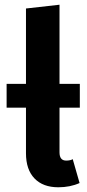

<svg xmlns="http://www.w3.org/2000/svg" viewBox="-20 -777 370 813"><path d="M318 -321H232V-132Q232 -97 260 -97Q278 -97 288 -103L317 -2Q277 16 227 16Q162 16 126 -21.5Q90 -59 90 -128V-321H8V-422H90V-741L232 -757V-422H318Z"/></svg>

Font: FiraGO SemiBold
Style: Regular
Weight: 600
Designer: bBox Type
Foundry: bBox Type GmbH
Version: Version 1.001;PS 001.001;hotconv 1.0.88;makeotf.lib2.5.64775